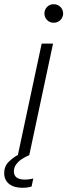

<svg xmlns="http://www.w3.org/2000/svg" viewBox="-58 -737 320 912"><path d="M197 -629Q178 -629 165.5 -642Q153 -655 153 -673Q153 -691 165.5 -704Q178 -717 197 -717Q216 -717 229 -704Q242 -691 242 -673Q242 -655 229 -642Q216 -629 197 -629ZM49 155Q8 155 -15 136.5Q-38 118 -38 86Q-38 52 -16 31Q6 10 27 -1L140 -530H194L81 0Q81 0 70 5Q59 10 44.5 19.5Q30 29 19 43.5Q8 58 8 77Q8 116 60 116Q75 116 87.5 113.5Q100 111 100 111L92 149Q92 149 80 152Q68 155 49 155Z"/></svg>

Font: Be Vietnam Pro ExtraLight
Style: Italic
Weight: 200
Italic angle: -12°
Designer: Lam Bao, Tony Le, Vietanh Nguyen
Foundry: Yellow Type Foundry
Version: Version 1.002; ttfautohint (v1.8.3)